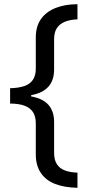

<svg xmlns="http://www.w3.org/2000/svg" viewBox="-20 -734 420 912"><path d="M348 158Q287 157 242.5 140Q198 123 174 87.5Q150 52 150 -1V-148Q150 -182 136 -202.5Q122 -223 95 -232.5Q68 -242 28 -242V-315Q68 -316 95 -325Q122 -334 136 -354.5Q150 -375 150 -408V-556Q150 -609 175 -644Q200 -679 245 -696.5Q290 -714 348 -714V-642Q314 -641 289 -631Q264 -621 250.5 -601Q237 -581 237 -548V-404Q237 -353 210 -322.5Q183 -292 128 -282V-276Q184 -266 210.5 -235.5Q237 -205 237 -154V-7Q237 25 250 45.5Q263 66 288 75.5Q313 85 348 86Z"/></svg>

Font: Noto Sans Lao UI
Style: Regular
Weight: 400
Designer: Monotype Design Team
Foundry: Monotype Imaging Inc.
Version: Version 2.000